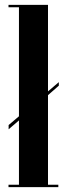

<svg xmlns="http://www.w3.org/2000/svg" viewBox="-20 -770 290 790"><path d="M15 0V-10H58V-274.5L15.5 -238V-255.5L58 -291.5V-740H15V-750H177.5V-394L222 -432V-417.5L177.5 -378.5V-10H220V0Z"/></svg>

Font: Imbue 100pt
Style: Bold
Weight: 700
Designer: Tyler Finck
Foundry: Etcetera Type Company
Version: Version 1.102; ttfautohint (v1.8.3)